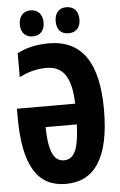

<svg xmlns="http://www.w3.org/2000/svg" viewBox="-61 -946 621 997"><g transform="rotate(-5 250.0 -447.0)"><path d="M323 -768C362 -768 386 -792 386 -835C386 -878 362 -904 323 -904C286 -904 262 -880 262 -835C262 -791 286 -768 323 -768ZM137 -768C174 -768 199 -792 199 -835C199 -878 174 -904 137 -904C101 -904 75 -880 75 -835C75 -791 101 -768 137 -768ZM242 10C392 10 472 -107 472 -357C472 -598 392 -725 215 -725C141 -725 91 -708 51 -688V-563C91 -584 140 -599 192 -599C292 -599 321 -521 326 -401H22V-357C22 -100 97 10 242 10ZM243 -113C192 -113 164 -160 162 -293H325C320 -160 294 -113 243 -113Z"/></g></svg>

Font: Noto Sans Mono ExtraCondensed ExtraBold
Style: Regular
Weight: 800
Width: 2
Designer: Monotype Design Team
Foundry: Monotype Imaging Inc.
Version: Version 2.014